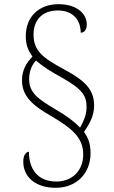

<svg xmlns="http://www.w3.org/2000/svg" viewBox="-20 -780 545 916"><path d="M246 116C345 116 412 47 412 -49C412 -104 396 -127 381 -151C406 -188 429 -226 429 -276C429 -352 387 -395 284 -450C184 -504 140 -538 140 -615C140 -683 180 -730 256 -730C327 -730 365 -686 365 -624C383 -624 394 -639 394 -664C394 -711 351 -760 259 -760C167 -760 103 -702 103 -607C103 -567 113 -541 135 -510C106 -480 85 -447 85 -396C85 -321 137 -276 223 -227C328 -165 377 -122 377 -42C377 31 327 86 249 86C159 86 118 26 118 -56C108 -56 91 -45 91 -9C91 65 150 116 246 116ZM362 -171C334 -201 294 -230 245 -258C161 -308 119 -338 119 -402C119 -443 134 -473 152 -491C183 -464 220 -440 273 -411C378 -352 393 -321 393 -267C393 -229 374 -192 362 -171Z"/></svg>

Font: Noto Serif Hebrew SemiCondensed ExtraLight
Style: Regular
Weight: 200
Width: 4
Designer: Monotype Design Team
Foundry: Monotype Imaging Inc.
Version: Version 2.004